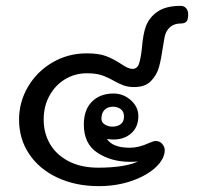

<svg xmlns="http://www.w3.org/2000/svg" viewBox="-20 -645 674 655"><path d="M622 -596Q622 -578 616 -571.5Q610 -565 598 -565Q574 -565 559.5 -552Q545 -539 541 -516L536 -486Q530 -444 522.5 -416.5Q515 -389 495 -368.5Q475 -348 438 -348Q417 -348 402 -353.5Q387 -359 369 -369Q346 -382 326.5 -388.5Q307 -395 276 -395Q236 -395 202.5 -375Q169 -355 149 -319Q129 -283 129 -237Q129 -191 150.5 -154Q172 -117 214 -95Q256 -73 315 -73Q404 -73 451 -94Q443 -93 423 -93Q360 -93 313 -123.5Q266 -154 266 -220Q266 -271 294 -298.5Q322 -326 367 -326Q401 -326 426.5 -303Q452 -280 452 -249Q452 -212 428 -190.5Q404 -169 367 -169Q357 -169 345 -171Q364 -141 423 -141Q454 -141 488 -157Q504 -164 511 -164Q525 -164 533.5 -154Q542 -144 542 -133Q542 -104 512.5 -75.5Q483 -47 431 -28.5Q379 -10 317 -10Q238 -10 176 -39Q114 -68 79.5 -119.5Q45 -171 45 -237Q45 -297 75.5 -349Q106 -401 159 -432Q212 -463 276 -463Q317 -463 342 -453.5Q367 -444 393 -427Q417 -410 432 -410Q448 -410 454 -427Q460 -444 464 -480Q468 -530 478 -556Q490 -587 518.5 -606Q547 -625 596 -625Q608 -625 615 -617Q622 -609 622 -596ZM326 -240Q326 -227 338 -220Q350 -213 363 -213Q381 -213 392 -221.5Q403 -230 403 -247Q403 -265 391.5 -273Q380 -281 366 -281Q347 -281 336.5 -270Q326 -259 326 -240Z"/></svg>

Font: Mali Medium
Style: Regular
Weight: 500
Version: Version 1.000; ttfautohint (v1.6)